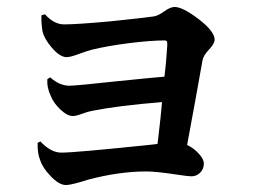

<svg xmlns="http://www.w3.org/2000/svg" viewBox="-20 -544 743 551"><path d="M169 -13Q149 -13 124 -40Q102 -63 95 -85Q87 -105 88 -134L96 -138Q126 -106 156 -106Q196 -106 416 -129Q427 -130 432 -131Q433 -136 434 -147Q442 -214 445 -251Q320 -241 245 -226Q233 -224 215.5 -217.5Q198 -211 189 -211Q173 -211 153 -230Q134 -248 126 -268Q114 -293 116 -317L124 -322Q151 -298 179 -298Q198 -298 317 -311Q415 -321 452 -324Q457 -363 460 -414Q460 -417 460 -418Q461 -428 453 -428Q413 -428 349 -420Q287 -412 242 -401Q228 -397 206 -389Q182 -380 171 -380Q152 -380 128 -408Q107 -433 102 -454Q98 -478 99 -500L109 -503Q135 -474 164 -474Q201 -474 299 -483Q387 -492 422 -497Q434 -499 451.5 -511.5Q469 -524 481 -524Q504 -524 549 -490Q596 -454 596 -430Q596 -419 580 -402Q563 -384 561 -370Q546 -284 517 -128Q536 -119 550.5 -103Q565 -87 565 -75Q565 -59 554.5 -48.5Q544 -38 529 -38Q520 -38 487 -43Q428 -52 400 -52Q323 -52 235 -29Q227 -27 212 -22Q181 -13 169 -13Z"/></svg>

Font: GenRyuMin TW B
Style: Regular
Weight: 700
Version: Version 1.501;PS 1;hotconv 16.6.51;makeotf.lib2.5.65220